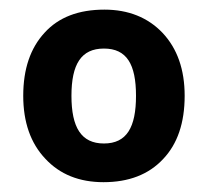

<svg xmlns="http://www.w3.org/2000/svg" viewBox="-20 -742 428 395"><path d="M359.9 -544.9C359.9 -599.1 344.7 -642.1 314.5 -674.3C284.2 -706.1 244.1 -722.2 194.8 -722.2C141.6 -722.2 100.6 -706.5 71.8 -674.8C42.5 -643.1 27.8 -600.1 27.8 -544.9C27.8 -490.7 43 -447.3 73.2 -415.5C103 -383.3 143.1 -367.2 192.9 -367.2C244.6 -367.2 285.6 -382.8 315.4 -414.6C345.2 -445.8 359.9 -489.3 359.9 -544.9ZM127 -544.9C127 -609.9 147 -642.1 193.8 -642.1C240.7 -642.1 259.8 -609.9 259.8 -544.9C259.8 -480 240.7 -446.8 193.8 -446.8C147 -446.8 127 -480 127 -544.9Z"/></svg>

Font: Samim
Style: Bold
Weight: 700
Foundry: DejaVu fonts team - Redesigned by Saber Rastikerdar
Version: Version 4.0.5